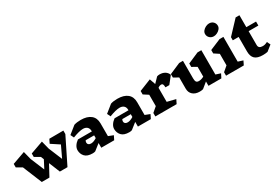

<svg xmlns="http://www.w3.org/2000/svg" viewBox="51 -1964 4416 3077"><g transform="rotate(-30 2259.0 -425.5)"><path d="M949 -478 713 -1H572L489 -205L379 -1H238L93 -355L-7 -413V-477L229 -561L267 -410L373 -155L449 -301L427 -355L327 -413V-477L563 -561L601 -410L705 -159L804 -369L653 -468L689 -541L949 -542Z M1577 0H1338V-87L1225 2Q1205 10 1175 10Q1076 10 1032 -38.5Q988 -87 988 -155Q988 -194 1012 -232Q1036 -270 1080 -302H1338V-306Q1338 -358 1309.5 -383.5Q1281 -409 1234 -409Q1165 -409 1041 -361L1011 -423L1149 -534Q1202 -551 1274 -551Q1392 -551 1457.5 -498Q1523 -445 1523 -344V-108L1613 -73ZM1338 -178V-229H1181Q1170 -211 1170 -190Q1170 -167 1186.5 -153.5Q1203 -140 1232 -140Q1279 -140 1338 -178Z M2255 0H2016V-87L1903 2Q1883 10 1853 10Q1754 10 1710 -38.5Q1666 -87 1666 -155Q1666 -194 1690 -232Q1714 -270 1758 -302H2016V-306Q2016 -358 1987.5 -383.5Q1959 -409 1912 -409Q1843 -409 1719 -361L1689 -423L1827 -534Q1880 -551 1952 -551Q2070 -551 2135.5 -498Q2201 -445 2201 -344V-108L2291 -73ZM2016 -178V-229H1859Q1848 -211 1848 -190Q1848 -167 1864.5 -153.5Q1881 -140 1910 -140Q1957 -140 2016 -178Z M2613 -373V-113L2769 -74L2733 -1H2339V-65L2428 -141V-351L2339 -408V-472L2559 -560L2597 -452L2685 -543Q2706 -551 2732 -551Q2791 -551 2831.5 -525.5Q2872 -500 2888 -455L2784 -324H2713Q2712 -364 2703.5 -380.5Q2695 -397 2676 -397Q2643 -397 2613 -373Z M3560 0H3322V-81L3219 3Q3192 11 3156 11Q3077 11 3030 -30.5Q2983 -72 2983 -143V-350L2894 -401V-464L3098 -552H3168V-226Q3168 -181 3181.5 -162Q3195 -143 3229 -143Q3275 -143 3323 -170V-350L3234 -401V-464L3437 -552H3508V-102L3597 -73Z M3975 0H3647V-64L3736 -140V-353L3647 -412V-475L3850 -560H3921V-102L4011 -73ZM3934 -760Q3934 -729 3912.5 -702.5Q3891 -676 3858.5 -660Q3826 -644 3796 -644Q3750 -644 3719.5 -673.5Q3689 -703 3689 -746Q3689 -777 3710.5 -803.5Q3732 -830 3765 -846Q3798 -862 3828 -862Q3875 -862 3904.5 -832.5Q3934 -803 3934 -760Z M4413 2Q4375 10 4325 10Q4224 10 4178 -33.5Q4132 -77 4132 -168V-437H4024V-495L4247 -732H4317V-511H4497V-437H4317V-180Q4317 -116 4395 -116Q4416 -116 4435.5 -121Q4455 -126 4484 -140L4514 -78Z"/></g></svg>

Font: Inknut Antiqua ExtraBold
Style: Regular
Weight: 800
Designer: Claus Eggers Sørensen
Foundry: Claus Eggers Sørensen
Version: Version 1.003; ttfautohint (v1.8.2) -l 8 -r 50 -G 200 -x 14 